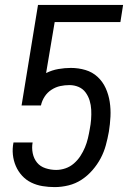

<svg xmlns="http://www.w3.org/2000/svg" viewBox="-20 -755 540 783"><path d="M203 8Q178 8 153.5 4Q129 0 107.5 -10.5Q86 -21 70 -38.5Q54 -56 44.5 -78Q35 -100 32.5 -124.5Q30 -149 35 -174H113Q109 -152 113.5 -130Q118 -108 131 -92Q144 -76 165.5 -69Q187 -62 209 -62Q228 -62 247 -68.5Q266 -75 281.5 -88.5Q297 -102 308 -119Q319 -136 326.5 -154Q334 -172 338.5 -191Q343 -210 346 -228Q350 -248 351.5 -268Q353 -288 352 -307.5Q351 -327 345.5 -345Q340 -363 329 -378Q318 -393 300.5 -400.5Q283 -408 263 -408Q244 -408 225.5 -404Q207 -400 190 -389Q173 -378 162 -361Q151 -344 147 -325H68L135 -735H482L471 -665H203L168 -457Q192 -469 218 -473.5Q244 -478 269 -478Q300 -478 328.5 -469.5Q357 -461 378 -441.5Q399 -422 411 -395.5Q423 -369 427.5 -339.5Q432 -310 430.5 -279.5Q429 -249 424 -218Q419 -190 411.5 -162.5Q404 -135 390.5 -109.5Q377 -84 357 -61Q337 -38 312.5 -22Q288 -6 259.5 1Q231 8 203 8Z"/></svg>

Font: Iosevka Term Curly Oblique
Style: Regular
Weight: 400
Italic angle: -9°
Designer: Belleve Invis
Foundry: Belleve Invis
Version: Version 32.3.0